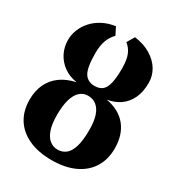

<svg xmlns="http://www.w3.org/2000/svg" viewBox="-194 -940 990 1074"><g transform="rotate(30 301.0 -403.5)"><path d="M301 11Q215.5 11 153.8 -17Q92 -45 59 -97Q26 -149 26 -221.5Q26 -277.5 46.2 -321.2Q66.5 -365 106.5 -394.5Q146.5 -424 205.5 -436.5Q155.5 -444 119.5 -470.2Q83.5 -496.5 64.2 -535Q45 -573.5 45 -618Q45 -651.5 57.8 -684Q70.5 -716.5 95.2 -744.5Q120 -772.5 156 -791.8Q192 -811 239 -818L263.5 -770Q251 -757.5 241.8 -743Q232.5 -728.5 226.5 -711.5Q220.5 -694.5 217.5 -674.5Q214.5 -654.5 214.5 -630.5Q214.5 -538 235.5 -503.2Q256.5 -468.5 302 -468.5Q332 -468.5 350.8 -483.2Q369.5 -498 378.2 -533.5Q387 -569 387 -630.5Q387 -663.5 382 -689Q377 -714.5 365.2 -734.5Q353.5 -754.5 334 -770L362.5 -818Q424.5 -809.5 467.8 -782.8Q511 -756 533.8 -717.8Q556.5 -679.5 556.5 -635.5Q556.5 -575.5 536.5 -534Q516.5 -492.5 481.5 -468.2Q446.5 -444 400 -436.5Q486 -421 530.8 -365Q575.5 -309 575.5 -222.5Q575.5 -151 542.8 -98.5Q510 -46 448.5 -17.5Q387 11 301 11ZM301 -56.5Q329.5 -56.5 352 -73.2Q374.5 -90 387.5 -130.2Q400.5 -170.5 400.5 -241Q400.5 -295 388.8 -331Q377 -367 354.2 -385.2Q331.5 -403.5 299 -403.5Q269.5 -403.5 247.5 -384Q225.5 -364.5 213.5 -324.5Q201.5 -284.5 201.5 -224.5Q201.5 -165 214.5 -128Q227.5 -91 250 -73.8Q272.5 -56.5 301 -56.5Z"/></g></svg>

Font: Merriweather 24pt Black
Style: Regular
Weight: 900
Designer: Eben Sorkin
Foundry: Eben Sorkin
Version: Version 2.100